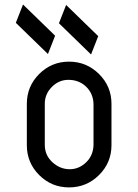

<svg xmlns="http://www.w3.org/2000/svg" viewBox="-20 -815 602 835"><path d="M219.7 -659.7 188.5 -580.1 48.8 -715.8 80.1 -795.4ZM407.2 -657.7 376 -578.1 236.3 -713.9 267.6 -793.5ZM174.8 -185.1Q174.8 -140.1 207.5 -109.9Q240.7 -79.1 283.2 -79.1Q324.2 -79.1 355.5 -109.9Q385.7 -139.6 386.7 -185.1V-361.8Q385.7 -407.2 355.5 -437Q324.2 -467.8 277.3 -467.8Q236.3 -467.8 205.6 -437Q175.3 -406.7 174.8 -364.7V-361.8ZM96.7 -363.3Q96.7 -439.5 150.4 -493.2Q204.1 -546.9 280.3 -546.9Q356.4 -546.9 410.6 -493.2Q464.8 -439.5 464.8 -363.3V-183.6Q464.8 -107.4 410.6 -53.7Q356.4 0 280.3 0Q204.1 0 150.4 -53.7Q96.7 -107.4 96.7 -183.6Z"/></svg>

Font: NovaMono
Style: Regular
Weight: 400
Monospace: yes
Version: Version 1.2